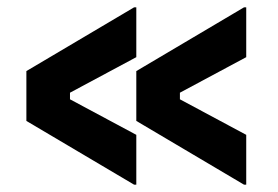

<svg xmlns="http://www.w3.org/2000/svg" viewBox="-20 -510 760 524"><path d="M652 -6H646L352 -180V-316L646 -490H652V-354L471 -257V-239L652 -142ZM352 -6H346L52 -180V-316L346 -490H352V-354L171 -257V-239L352 -142Z"/></svg>

Font: Space Grotesk Variable Light
Style: Regular
Weight: 300
Designer: Florian Karsten
Foundry: Florian Karsten
Version: Version 2.000